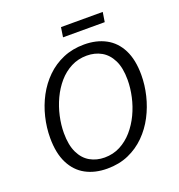

<svg xmlns="http://www.w3.org/2000/svg" viewBox="-150 -970 1027 1103"><g transform="rotate(-20 363.5 -418.5)"><path d="M318.6 9Q243.9 9 187.9 -21.2Q131.9 -51.3 100.6 -113.2Q69.2 -175 69.2 -268.4Q69.2 -331.7 84.4 -394.8Q99.6 -458 129.5 -514.2Q159.5 -570.4 203.9 -613.9Q248.2 -657.4 306.2 -682.2Q364.3 -707.1 435.3 -707.1Q510.7 -707.1 567 -676.7Q623.4 -646.4 654.4 -585Q685.4 -523.7 685.4 -431.3Q685.4 -369.4 670.2 -306.5Q655.1 -243.7 625.6 -187.2Q596.1 -130.7 551.7 -86.3Q507.4 -42 449.4 -16.5Q391.4 9 318.6 9ZM326 -56.2Q378.6 -56.2 421.9 -78.9Q465.2 -101.6 498.7 -140.1Q532.1 -178.6 555.3 -227.2Q578.4 -275.8 590 -328.6Q601.7 -381.4 601.7 -431.4Q601.7 -505 578.7 -551.2Q555.8 -597.5 516.6 -619.7Q477.5 -641.8 427.6 -641.8Q375 -641.8 331.5 -619.3Q288.1 -596.8 254.9 -558.5Q221.8 -520.1 199 -471.7Q176.2 -423.2 164.6 -370.6Q152.9 -317.9 152.9 -268Q152.9 -194.8 175.6 -147.8Q198.2 -100.9 237.6 -78.5Q277.1 -56.2 326 -56.2ZM600.8 -846.2 591.4 -787H336.5L345.6 -846.2Z"/></g></svg>

Font: Bitter Thin
Style: Italic
Weight: 100
Italic angle: -9°
Designer: Sol Matas, and Bitter project Authors
Foundry: Sol Matas
Version: Version 2.002